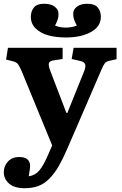

<svg xmlns="http://www.w3.org/2000/svg" viewBox="-20 -766 644 1015"><path d="M328.1 -567.9Q277.3 -567.9 236.8 -578.6Q196.3 -589.4 169.7 -614.5Q143.1 -639.6 143.1 -676.8Q143.1 -706.5 159.2 -726.3Q175.3 -746.1 212.9 -746.1Q250 -746.1 269.5 -730.5Q289.1 -714.8 289.1 -694.8Q289.1 -684.1 288.6 -678Q288.1 -671.9 283.7 -659.2Q279.3 -646.5 271 -630.9Q296.4 -620.1 327.1 -620.1Q359.9 -620.1 386.2 -630.9Q377.4 -646.5 373 -659.2Q368.7 -671.9 367.9 -678Q367.2 -684.1 367.2 -694.8Q367.2 -715.3 386.5 -730.7Q405.8 -746.1 442.9 -746.1Q480.5 -746.1 496.8 -726.3Q513.2 -706.5 513.2 -676.8Q513.2 -626 461.2 -596.9Q409.2 -567.9 328.1 -567.9ZM110.8 229Q55.7 229 27.8 204.3Q0 179.7 0 145Q0 110.8 22.5 87.4Q44.9 64 81.1 64Q139.2 64 139.2 112.8Q139.2 125 131.8 166Q166.5 161.1 188.2 134.8Q210 108.4 232.9 55.2L255.9 2.9L92.8 -394Q80.6 -420.9 72.8 -429.4Q64.9 -438 44.9 -442.9L12.2 -451.2L22 -513.2H311V-454.1L263.2 -446.8Q243.2 -443.8 239 -433.1Q234.9 -422.4 244.1 -396L331.1 -168.9H335.9L424.8 -389.2Q434.6 -414.1 429.9 -426.5Q425.3 -439 403.8 -443.8L358.9 -454.1L369.1 -513.2H596.2V-453.1L559.1 -444.8Q542 -441.4 534.4 -431.9Q526.9 -422.4 515.1 -395.5Q514.6 -394 514.4 -393.6Q514.2 -393.1 513.7 -392.1Q513.2 -391.1 512.9 -390.1Q512.7 -389.2 512.2 -388.2L335 22Q311 77.1 289.8 113.5Q268.6 149.9 242.2 177.2Q215.8 204.6 183.8 216.8Q151.9 229 110.8 229Z"/></svg>

Font: Literata Book
Style: Bold
Weight: 700
Designer: Latin by Veronika Burian and Jose Scaglione. Greek by Irene Vlachou. Cyrillic by Vera Evstafieva
Foundry: TypeTogether
Version: Version 2.003;PS 002.003;hotconv 1.0.88;makeotf.lib2.5.64775